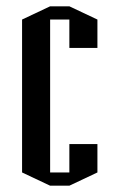

<svg xmlns="http://www.w3.org/2000/svg" viewBox="-20 -552 378 609"><path d="M200 -532 289 -490V-400H200V-490H139V-5H200V-95H289V-5L200 37H139L50 -5V-490L139 -532Z"/></svg>

Font: Frankia
Style: Regular
Weight: 400
Version: Version 001.000